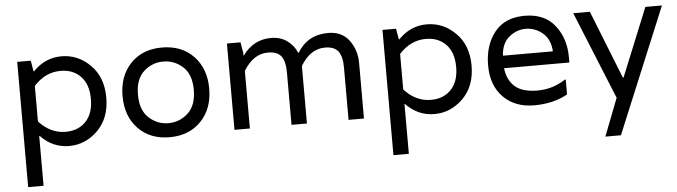

<svg xmlns="http://www.w3.org/2000/svg" viewBox="-47 -710 3986 1130"><g transform="rotate(-5 1946.0 -145.0)"><path d="M173 -64H170V230H79V-510H159L170 -446H173Q244 -520 341 -520Q438 -520 510.5 -448Q583 -376 583 -255Q583 -134 510.5 -62Q438 10 341 10Q244 10 173 -64ZM328 -435Q238 -435 170 -360V-150Q238 -75 328 -75Q402 -75 447 -122Q492 -169 492 -255Q492 -341 447 -388Q402 -435 328 -435Z M679 -255Q679 -374 749 -447Q819 -520 934.5 -520Q1050 -520 1120.5 -447Q1191 -374 1191 -255Q1191 -136 1120.5 -63Q1050 10 934.5 10Q819 10 749 -63Q679 -136 679 -255ZM819.5 -118.5Q869 -73 935 -73Q1001 -73 1050.5 -118.5Q1100 -164 1100 -255.5Q1100 -347 1050.5 -392Q1001 -437 935 -437Q869 -437 819.5 -392Q770 -347 770 -255.5Q770 -164 819.5 -118.5Z M1916 -520Q1998 -520 2040.5 -462Q2083 -404 2083 -328V0H1992V-310Q1992 -375 1968.5 -405.5Q1945 -436 1890 -436Q1804 -436 1746 -340V0H1655V-310Q1655 -375 1632 -405.5Q1609 -436 1553 -436Q1467 -436 1409 -340V0H1318V-510H1398L1409 -446V-431H1411Q1475 -520 1579 -520Q1635 -520 1674.5 -491Q1714 -462 1731 -419H1734Q1795 -520 1916 -520Z M2331 -64H2328V230H2237V-510H2317L2328 -446H2331Q2402 -520 2499 -520Q2596 -520 2668.5 -448Q2741 -376 2741 -255Q2741 -134 2668.5 -62Q2596 10 2499 10Q2402 10 2331 -64ZM2486 -435Q2396 -435 2328 -360V-150Q2396 -75 2486 -75Q2560 -75 2605 -122Q2650 -169 2650 -255Q2650 -341 2605 -388Q2560 -435 2486 -435Z M3316 -255V-223H2930Q2938 -153 2982 -114Q3026 -75 3115.5 -75Q3205 -75 3281 -125H3286V-37Q3202 10 3088.5 10Q2975 10 2906.5 -59.5Q2838 -129 2838 -247.5Q2838 -366 2899 -443Q2960 -520 3077 -520Q3194 -520 3255 -443Q3316 -366 3316 -255ZM2930 -297H3225Q3221 -369 3176.5 -406Q3132 -443 3077 -443Q3022 -443 2978 -406Q2934 -369 2930 -297Z M3888 -510 3581 230H3489L3575 8L3364 -510H3462L3622 -107H3626L3790 -510Z"/></g></svg>

Font: Varela
Style: Regular
Weight: 400
Designer: Joe Prince
Foundry: Joe Prince
Version: Version 1.000